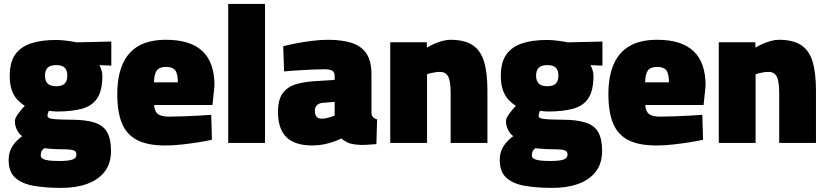

<svg xmlns="http://www.w3.org/2000/svg" viewBox="-20 -714 4134 959"><path d="M286.3 224.5Q207.8 224.5 148.5 214.1Q89.3 203.7 56.2 174Q23.2 144.2 23.2 85.5Q23.2 62.5 29.6 42.7Q36 22.9 50.9 3.9Q65.7 -15.1 90.7 -34.1Q74.7 -45.1 64.5 -65.8Q54.3 -86.5 54.3 -109.5Q54.3 -123.5 70.9 -146.1Q87.5 -168.8 103.8 -185.7Q85.7 -196.4 68.3 -214.2Q50.9 -231.9 39.8 -261.2Q28.6 -290.6 28.6 -335.8Q28.6 -401.9 55.2 -440.6Q81.9 -479.4 133.4 -496.9Q185 -514.4 259.6 -514.4Q283.1 -514.4 312.9 -510.7Q342.7 -507 361.7 -502.5L536 -506.4V-386.1L476.5 -388.8Q481.3 -379.9 486.3 -365.3Q491.3 -350.6 491.3 -335.8Q491.3 -263 466.5 -224.4Q441.7 -185.9 391.1 -171.4Q340.5 -157 263.2 -157Q255.2 -157 243.6 -158.2Q231.9 -159.4 223.8 -160.4Q221.9 -155.8 219.5 -148.5Q217.1 -141.2 217.1 -136.4Q217.1 -128.4 226.1 -124.1Q235.1 -119.9 260.3 -118.2Q285.4 -116.6 333 -116.1Q409.7 -116.1 453.6 -101.3Q497.5 -86.6 515.9 -52.4Q534.4 -18.3 534.4 39.9Q534.4 102.5 502.7 143.4Q471 184.3 415.3 204.4Q359.6 224.5 286.3 224.5ZM276.2 90.1Q321.4 90.1 341.6 83.1Q361.7 76 361.7 58.9Q361.7 46.6 354.9 40.9Q348 35.2 330.8 33.3Q313.6 31.4 283.2 31.4Q273.5 31.4 262 30.9Q250.5 30.4 239.4 29.7Q228.2 29 217.9 28Q207.7 27.1 200.4 26.1Q190.7 34.1 187.1 42.5Q183.4 50.8 183.4 63.7Q183.4 72.7 193.7 78.9Q204.1 85 224.7 87.6Q245.3 90.1 276.2 90.1ZM260.6 -283.3Q290 -283.3 303.1 -296.5Q316.2 -309.6 316.2 -336.3Q316.2 -363 303.1 -375.9Q290 -388.9 260.6 -388.9Q231.7 -388.9 218.2 -375.9Q204.7 -363 204.7 -336.3Q204.7 -309.6 218.2 -296.5Q231.7 -283.3 260.6 -283.3Z M804.1 12.6Q718 12.6 665.5 -14.2Q613 -41 589.4 -97.6Q565.8 -154.1 565.8 -243Q565.8 -331.4 591.9 -392.3Q618 -453.1 671.7 -484.2Q725.4 -515.3 809.5 -515.3Q930.6 -515.3 990.9 -458.8Q1051.3 -402.3 1051.3 -286L1041.3 -189.7H750.1Q751.1 -159.1 767.7 -145.3Q784.3 -131.4 822.3 -131.4Q854.5 -131.4 893.7 -132.9Q932.9 -134.4 970.7 -136.4Q1008.5 -138.4 1035 -140.4L1038.6 -16Q1012.4 -10 972.5 -3.5Q932.7 3 888.4 7.8Q844.1 12.6 804.1 12.6ZM749.1 -302.7H868.4Q868.4 -346 855 -363Q841.6 -379.9 809.5 -379.9Q775.9 -379.9 763 -361.8Q750.1 -343.7 749.1 -302.7Z M1119.9 0V-694.5H1303.7V0Z M1540.1 12.6Q1452.8 12.6 1410.6 -28.8Q1368.5 -70.2 1368.5 -154.8Q1368.5 -216.7 1392.3 -248.8Q1416 -280.9 1459.7 -293.7Q1503.4 -306.5 1564 -309.4L1651.6 -314.7V-333.5Q1651.6 -353.9 1638.8 -361Q1625.9 -368.1 1601.4 -368.1Q1573 -368.1 1535.7 -366.4Q1498.4 -364.6 1462 -362.2Q1425.6 -359.9 1399.1 -357.4L1394.5 -483Q1420.8 -490.1 1458.9 -497.4Q1497 -504.8 1538.9 -510Q1580.8 -515.3 1618.5 -515.3Q1688 -515.3 1736.3 -499.8Q1784.6 -484.2 1810 -446.9Q1835.4 -409.6 1835.4 -342.9V-144.9Q1837.9 -133.9 1844.8 -127.3Q1851.7 -120.7 1863.4 -117.8L1860 5.9Q1833.6 8.1 1806.8 9.4Q1779.9 10.8 1764.1 8.5Q1735.3 6.7 1715.7 -2.6Q1696.1 -11.9 1685.4 -22.4Q1671.5 -15.4 1648.4 -6.9Q1625.2 1.6 1597.2 7.1Q1569.2 12.6 1540.1 12.6ZM1586.8 -121.3Q1598.4 -121.3 1610.3 -123.8Q1622.2 -126.3 1633.4 -130.1Q1644.6 -133.8 1651.6 -136.8V-205.1L1592.1 -200.4Q1573.9 -198.9 1563.3 -188.8Q1552.7 -178.6 1552.7 -159.9Q1552.7 -142.7 1560.4 -132Q1568.1 -121.3 1586.8 -121.3Z M1929.2 0V-502.8H2112V-475.9Q2126.4 -484.9 2146.3 -493.9Q2166.2 -502.9 2188.1 -509.1Q2209.9 -515.3 2228.7 -515.3Q2299.8 -515.3 2340.3 -488.8Q2380.8 -462.2 2397.7 -406.2Q2414.6 -350.2 2414.6 -261V0H2230.9V-251Q2230.9 -285.1 2226.4 -308.1Q2222 -331.1 2210.4 -343Q2198.8 -354.9 2177.4 -354.9Q2166 -354.9 2153.7 -353Q2141.5 -351.1 2130.8 -348.5Q2120.2 -345.9 2113 -343V0Z M2739.3 224.5Q2660.8 224.5 2601.5 214.1Q2542.3 203.7 2509.2 174Q2476.2 144.2 2476.2 85.5Q2476.2 62.5 2482.6 42.7Q2489 22.9 2503.9 3.9Q2518.7 -15.1 2543.7 -34.1Q2527.7 -45.1 2517.5 -65.8Q2507.3 -86.5 2507.3 -109.5Q2507.3 -123.5 2523.9 -146.1Q2540.5 -168.8 2556.8 -185.7Q2538.7 -196.4 2521.3 -214.2Q2503.9 -231.9 2492.8 -261.2Q2481.6 -290.6 2481.6 -335.8Q2481.6 -401.9 2508.2 -440.6Q2534.9 -479.4 2586.4 -496.9Q2638 -514.4 2712.6 -514.4Q2736.1 -514.4 2765.9 -510.7Q2795.7 -507 2814.7 -502.5L2989 -506.4V-386.1L2929.5 -388.8Q2934.3 -379.9 2939.3 -365.3Q2944.3 -350.6 2944.3 -335.8Q2944.3 -263 2919.5 -224.4Q2894.7 -185.9 2844.1 -171.4Q2793.5 -157 2716.2 -157Q2708.2 -157 2696.6 -158.2Q2684.9 -159.4 2676.8 -160.4Q2674.9 -155.8 2672.5 -148.5Q2670.1 -141.2 2670.1 -136.4Q2670.1 -128.4 2679.1 -124.1Q2688.1 -119.9 2713.3 -118.2Q2738.4 -116.6 2786 -116.1Q2862.7 -116.1 2906.6 -101.3Q2950.5 -86.6 2968.9 -52.4Q2987.4 -18.3 2987.4 39.9Q2987.4 102.5 2955.7 143.4Q2924 184.3 2868.3 204.4Q2812.6 224.5 2739.3 224.5ZM2729.2 90.1Q2774.4 90.1 2794.6 83.1Q2814.7 76 2814.7 58.9Q2814.7 46.6 2807.9 40.9Q2801 35.2 2783.8 33.3Q2766.6 31.4 2736.2 31.4Q2726.5 31.4 2715 30.9Q2703.5 30.4 2692.4 29.7Q2681.2 29 2670.9 28Q2660.7 27.1 2653.4 26.1Q2643.7 34.1 2640.1 42.5Q2636.4 50.8 2636.4 63.7Q2636.4 72.7 2646.7 78.9Q2657.1 85 2677.7 87.6Q2698.3 90.1 2729.2 90.1ZM2713.6 -283.3Q2743 -283.3 2756.1 -296.5Q2769.2 -309.6 2769.2 -336.3Q2769.2 -363 2756.1 -375.9Q2743 -388.9 2713.6 -388.9Q2684.7 -388.9 2671.2 -375.9Q2657.7 -363 2657.7 -336.3Q2657.7 -309.6 2671.2 -296.5Q2684.7 -283.3 2713.6 -283.3Z M3257.1 12.6Q3171 12.6 3118.5 -14.2Q3066 -41 3042.4 -97.6Q3018.8 -154.1 3018.8 -243Q3018.8 -331.4 3044.9 -392.3Q3071 -453.1 3124.7 -484.2Q3178.4 -515.3 3262.5 -515.3Q3383.6 -515.3 3443.9 -458.8Q3504.3 -402.3 3504.3 -286L3494.3 -189.7H3203.1Q3204.1 -159.1 3220.7 -145.3Q3237.3 -131.4 3275.3 -131.4Q3307.5 -131.4 3346.7 -132.9Q3385.9 -134.4 3423.7 -136.4Q3461.5 -138.4 3488 -140.4L3491.6 -16Q3465.4 -10 3425.5 -3.5Q3385.7 3 3341.4 7.8Q3297.1 12.6 3257.1 12.6ZM3202.1 -302.7H3321.4Q3321.4 -346 3308 -363Q3294.6 -379.9 3262.5 -379.9Q3228.9 -379.9 3216 -361.8Q3203.1 -343.7 3202.1 -302.7Z M3570.2 0V-502.8H3753V-475.9Q3767.4 -484.9 3787.3 -493.9Q3807.2 -502.9 3829.1 -509.1Q3850.9 -515.3 3869.7 -515.3Q3940.8 -515.3 3981.3 -488.8Q4021.8 -462.2 4038.7 -406.2Q4055.6 -350.2 4055.6 -261V0H3871.9V-251Q3871.9 -285.1 3867.4 -308.1Q3863 -331.1 3851.4 -343Q3839.8 -354.9 3818.4 -354.9Q3807 -354.9 3794.7 -353Q3782.5 -351.1 3771.8 -348.5Q3761.2 -345.9 3754 -343V0Z"/></svg>

Font: Titillium Web SemiBold
Style: Regular
Weight: 600
Designer: Mohamed Gaber, Accademia di Belle Arti di Urbino
Foundry: Kief Type Foundry, Accademia di Belle Arti di Urbino
Version: Version 3.000; ttfautohint (v1.8.4)